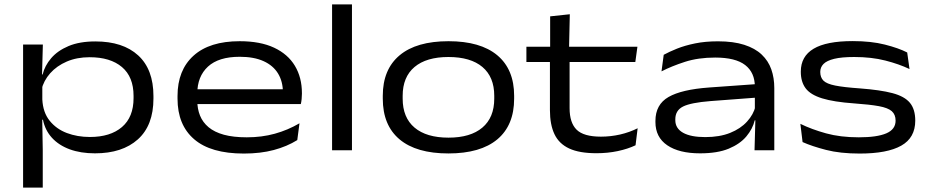

<svg xmlns="http://www.w3.org/2000/svg" viewBox="-20 -680 4205 869"><path d="M410 14Q345 14 295.5 -4.2Q246 -22.5 215 -56.5Q184 -90.5 174.5 -138H144.5L171.5 -230Q174.5 -171 204.8 -133.5Q235 -96 282.5 -78Q330 -60 387 -60Q479.5 -60 532 -105Q584.5 -150 584.5 -236V-246Q584.5 -332 532 -376.5Q479.5 -421 385.5 -421Q328 -421 282.5 -401.5Q237 -382 207.2 -348.5Q177.5 -315 167.5 -273L144 -343H173Q182.5 -382.5 211.5 -416.5Q240.5 -450.5 290.2 -471.5Q340 -492.5 411.5 -492.5Q536.5 -492.5 605.5 -429.2Q674.5 -366 674.5 -245V-234Q674.5 -112.5 604 -49.2Q533.5 14 410 14ZM84.5 169V-478.5H174L170 -333.5L171.5 -298V-173L171 -146.5L173.5 -1V169Z M1083.5 15Q934 15 858.8 -49.8Q783.5 -114.5 783.5 -233.5V-245.5Q783.5 -362.5 856 -428Q928.5 -493.5 1065 -493.5Q1158 -493.5 1220.5 -464.2Q1283 -435 1314.8 -382Q1346.5 -329 1346.5 -258.5V-255.5Q1346.5 -244 1345.2 -231.5Q1344 -219 1341.5 -209H1258Q1259.5 -220.5 1260 -234.5Q1260.5 -248.5 1260.5 -261.5Q1260.5 -311 1238.5 -347.2Q1216.5 -383.5 1173 -403.2Q1129.5 -423 1065 -423Q969.5 -423 921.2 -378.5Q873 -334 873 -257V-249.5V-240V-224Q873 -187.5 885.2 -157Q897.5 -126.5 924 -104.2Q950.5 -82 993.2 -70.2Q1036 -58.5 1097 -58.5Q1165 -58.5 1223.8 -74.8Q1282.5 -91 1335.5 -122L1325.5 -46Q1279 -17 1219 -1Q1159 15 1083.5 15ZM824.5 -209V-276H1324V-209Z M1483 0V-660H1573V0Z M2009.5 14.5Q1864.5 14.5 1788.5 -49.2Q1712.5 -113 1712.5 -233.5V-246.5Q1712.5 -366 1788.8 -429.8Q1865 -493.5 2010 -493.5Q2154.5 -493.5 2230.8 -429.8Q2307 -366 2307 -246.5V-233.5Q2307 -113 2230.8 -49.2Q2154.5 14.5 2009.5 14.5ZM2010 -57Q2109.5 -57 2163.2 -102.5Q2217 -148 2217 -233.5V-246.5Q2217 -331.5 2163.5 -376.8Q2110 -422 2009.5 -422Q1910 -422 1856.2 -376.8Q1802.5 -331.5 1802.5 -246.5V-233.5Q1802.5 -148 1856.2 -102.5Q1910 -57 2010 -57Z M2679.5 13.5Q2602 13.5 2556 -8Q2510 -29.5 2489.5 -72.8Q2469 -116 2469 -181.5V-425.5H2558V-190.5Q2558 -124.5 2589.8 -93Q2621.5 -61.5 2700 -61.5Q2744 -61.5 2786.5 -71.2Q2829 -81 2866 -99.5L2856.5 -22.5Q2822 -6 2776.2 3.8Q2730.5 13.5 2679.5 13.5ZM2362.5 -399.5V-468.5H2865L2855.5 -399.5ZM2470 -460V-606L2559 -615.5L2555.5 -460Z M3395 0 3399 -143.5 3396.5 -162V-273.5V-287.5Q3396.5 -351.5 3352.8 -385.5Q3309 -419.5 3217 -419.5Q3140 -419.5 3079.8 -400Q3019.5 -380.5 2974 -357L2984 -432Q3008.5 -445.5 3044 -459.8Q3079.5 -474 3125.8 -483.5Q3172 -493 3229.5 -493Q3299.5 -493 3348.5 -477.2Q3397.5 -461.5 3427.5 -433Q3457.5 -404.5 3471 -366Q3484.5 -327.5 3484.5 -281.5V0ZM3148.5 14Q3053.5 14 3000 -22.5Q2946.5 -59 2946.5 -127.5V-132.5Q2946.5 -207 3005.8 -241Q3065 -275 3189.5 -284L3406.5 -299.5L3408 -238.5L3196 -222.5Q3107 -215.5 3071.8 -198Q3036.5 -180.5 3036.5 -140V-136Q3036.5 -99 3071.5 -79.2Q3106.5 -59.5 3172 -59.5Q3237 -59.5 3284.5 -78.5Q3332 -97.5 3361.2 -129.8Q3390.5 -162 3399.5 -199.5L3413.5 -135.5H3396Q3386.5 -96.5 3358 -62.5Q3329.5 -28.5 3278.5 -7.2Q3227.5 14 3148.5 14Z M3871 15Q3782.5 15 3718.8 -1.5Q3655 -18 3612.5 -37L3602.5 -119.5Q3653.5 -94.5 3718.5 -76.5Q3783.5 -58.5 3867 -58.5Q3949.5 -58.5 3991.5 -76.5Q4033.5 -94.5 4033.5 -134Q4033.5 -161.5 4016.2 -176.8Q3999 -192 3958 -199.5Q3917 -207 3846 -212Q3754 -218.5 3701.2 -234.8Q3648.5 -251 3626.5 -280.2Q3604.5 -309.5 3604.5 -355V-356Q3604.5 -425 3662.5 -459.5Q3720.5 -494 3839 -494Q3923 -494 3985 -478.2Q4047 -462.5 4086 -442.5L4096.5 -367.5Q4049.5 -390 3987 -406Q3924.5 -422 3846 -422Q3789.5 -422 3755.8 -413.8Q3722 -405.5 3707.2 -390.5Q3692.5 -375.5 3692.5 -354.5Q3692.5 -329.5 3707 -315Q3721.5 -300.5 3760.2 -292.8Q3799 -285 3871 -280Q3964.5 -273 4019.2 -258.5Q4074 -244 4098.2 -214.8Q4122.5 -185.5 4122.5 -134Q4122.5 -56.5 4059.2 -20.8Q3996 15 3871 15Z"/></svg>

Font: Anek Gujarati Expanded
Style: Regular
Weight: 400
Width: 7
Designer: Mrunmayee Ghaisas (Gujarati), Yesha Goshar (Latin)
Foundry: Ek Type
Version: Version 1.003